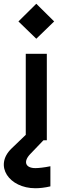

<svg xmlns="http://www.w3.org/2000/svg" viewBox="-53 -746 308 1021"><path d="M109 72 178 0H196V-460H84V-29L8 44C-87 136 -4 255 135 255C158 255 186 252 215 245V138C182 145 151 148 135 148C83 148 68 114 109 72ZM45 -632 140 -540 235 -632 140 -726Z"/></svg>

Font: KT Kiyosuna Sans Bold
Style: Regular
Weight: 700
Designer: [Zen Kaku Gothic] Yoshimichi Ohira
Version: Version 1.010;Glyphs 3.1.2 (3151)